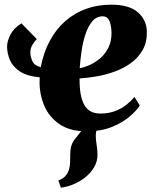

<svg xmlns="http://www.w3.org/2000/svg" viewBox="-20 -566 676 842"><path d="M247 257 236 225.5Q257.5 217 268 204.5Q278.5 192 283 175Q287 162 287.5 145.8Q288 129.5 288 111Q288 69.5 307 46Q326 22.5 342 1.5L428.5 -45Q415 -27.5 407.5 -8.5Q400 10.5 400 31Q400 46.5 403.8 69.2Q407.5 92 407.5 113.5Q407.5 142.5 392.5 167.8Q377.5 193 353.5 212Q331 230 303.2 241.8Q275.5 253.5 247 257ZM141.5 -394.5Q132 -386 122.5 -370Q113 -354 113 -336.5Q113 -318 122 -298Q131 -278 158.5 -271.5Q171.5 -337.5 199.2 -388.5Q227 -439.5 267.5 -474.5Q308 -509.5 358.5 -527.5Q409 -545.5 467.5 -545.5Q547 -545.5 585 -511.8Q623 -478 624 -427.5Q625 -380.5 605.5 -346.5Q586 -312.5 553.8 -289.2Q521.5 -266 482 -251.8Q442.5 -237.5 402.5 -230.8Q362.5 -224 329 -222Q328.5 -185 333.2 -156.5Q338 -128 348.5 -108Q359 -88 376.8 -78Q394.5 -68 420.5 -68Q455.5 -68 484.2 -78.8Q513 -89.5 534.2 -106.5Q555.5 -123.5 569.5 -141L593 -103.5Q579 -81 548 -54.5Q517 -28 470 -9Q423 10 360.5 10Q287 10 241.2 -21.2Q195.5 -52.5 174.5 -101.8Q153.5 -151 153.5 -205.5Q153.5 -210 153.8 -216Q154 -222 154 -227Q98 -232 67 -252.8Q36 -273.5 23.5 -302.8Q11 -332 11 -362.5Q11 -385 25.8 -414Q40.5 -443 74 -463.5ZM431 -494.5Q403.5 -494.5 385 -472.8Q366.5 -451 355 -416.5Q343.5 -382 337.8 -342.5Q332 -303 329.5 -267Q350 -270.5 374.2 -281.5Q398.5 -292.5 420.2 -311.2Q442 -330 455.8 -357.8Q469.5 -385.5 469 -422.5Q468 -458 459 -476.2Q450 -494.5 431 -494.5Z"/></svg>

Font: Merriweather 72pt Black
Style: Italic
Weight: 900
Italic angle: -7.8°
Version: Version 2.101